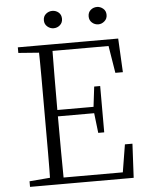

<svg xmlns="http://www.w3.org/2000/svg" viewBox="-59 -943 765 991"><g transform="rotate(-5 323.0 -447.5)"><path d="M249 -805Q231 -805 216.5 -817.5Q202 -830 202 -850Q202 -871 216.5 -883Q231 -895 249 -895Q268 -895 282 -883Q296 -871 296 -850Q296 -830 282 -817.5Q268 -805 249 -805ZM481 -805Q462 -805 448 -817.5Q434 -830 434 -850Q434 -871 448 -883Q462 -895 481 -895Q498 -895 512.5 -883Q527 -871 527 -850Q527 -830 512.5 -817.5Q498 -805 481 -805ZM56 0V-29L188 -40H198V0ZM162 0Q164 -83 164 -166Q164 -249 164 -333V-390Q164 -474 164 -557.5Q164 -641 162 -723H233Q232 -641 231.5 -556Q231 -471 231 -377V-357Q231 -255 231.5 -169Q232 -83 233 0ZM198 0V-33H569L536 -11L563 -176H602L593 0ZM198 -350V-383H436V-350ZM431 -247 418 -358V-379L431 -487H462V-247ZM56 -694V-723H198V-684H188ZM546 -548 519 -714 553 -689H198V-723H576L585 -548Z"/></g></svg>

Font: Noto Serif SC ExtraLight ExtraLight
Style: Regular
Weight: 250
Version: Version 2.002-H1;hotconv 1.1.0;makeotfexe 2.6.0